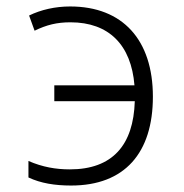

<svg xmlns="http://www.w3.org/2000/svg" viewBox="-20 -563 570 594"><path d="M200 11C366 11 453 -90 453 -264C453 -439 360 -543 197 -543C151 -543 107 -533 70 -515L87 -468C124 -486 156 -494 198 -494C317 -494 386 -424 396 -299H148V-250H397C393 -114 328 -39 196 -39C153 -39 112 -46 68 -65V-14C106 4 150 11 200 11Z"/></svg>

Font: Noto Sans Mono Condensed Light
Style: Regular
Weight: 300
Width: 3
Designer: Monotype Design Team
Foundry: Monotype Imaging Inc.
Version: Version 2.014